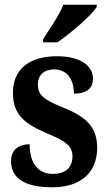

<svg xmlns="http://www.w3.org/2000/svg" viewBox="-20 -786 460 816"><path d="M163 -619V-606H224C281 -645 369 -721 391 -756V-766H249C232 -721 190 -662 163 -619ZM202 10C326 10 393 -55 393 -158C393 -252 339 -292 246 -330C167 -362 141 -381 141 -427C141 -467 167 -491 210 -491C260 -491 294 -455 294 -388C349 -388 375 -411 375 -453C375 -501 329 -547 222 -547C110 -547 35 -496 35 -392C35 -299 83 -260 185 -217C258 -186 288 -166 288 -122C288 -78 263 -47 205 -47C142 -47 106 -92 106 -173C65 -173 27 -154 27 -101C27 -34 77 10 202 10Z"/></svg>

Font: Noto Serif Myanmar Condensed
Style: Bold
Weight: 700
Width: 3
Designer: Ben Mitchell and the Monotype Design Team
Foundry: Monotype Imaging Inc.
Version: Version 2.106